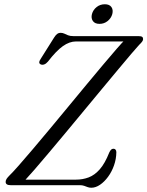

<svg xmlns="http://www.w3.org/2000/svg" viewBox="-20 -869 692 901"><path d="M355 0H30Q6.5 0 6.5 -15.5Q6.5 -23 11.2 -30Q16 -37 23 -44Q39 -59.5 67.5 -91.8Q96 -124 133.2 -168Q170.5 -212 213 -263Q255.5 -314 299.2 -367Q343 -420 385 -470.8Q427 -521.5 463.5 -564.8Q500 -608 527.2 -639.5Q554.5 -671 569 -684.5L579 -674.5H336.5Q306 -674.5 275 -652.5Q244 -630.5 205 -580Q196.5 -570 187.8 -566.8Q179 -563.5 172 -566.5Q164 -569.5 164.2 -576.8Q164.5 -584 173 -596L234 -693Q242 -705.5 248.8 -710.2Q255.5 -715 263.5 -715Q274 -715 281.8 -711.2Q289.5 -707.5 299.2 -703.5Q309 -699.5 324.5 -699.5H629.5Q642 -699.5 646.8 -696.2Q651.5 -693 651.5 -685.5Q651.5 -679.5 646.5 -673Q641.5 -666.5 632.5 -658Q621.5 -646 596.5 -616.8Q571.5 -587.5 536.8 -545.8Q502 -504 460.8 -454.5Q419.5 -405 376 -352.2Q332.5 -299.5 289.8 -248.2Q247 -197 209 -151.8Q171 -106.5 141.2 -72.2Q111.5 -38 94 -19.5L85 -26H336.5Q368 -26 396 -36.5Q424 -47 448.2 -74.5Q472.5 -102 493 -154Q497.5 -163 501.8 -167Q506 -171 512.5 -171Q519 -171 522.5 -166.5Q526 -162 526 -154.5Q525.5 -122.5 515 -92.8Q504.5 -63 487.2 -39.5Q470 -16 449.5 -2Q429 12 408.5 12Q399 12 391.2 9Q383.5 6 374.8 3Q366 0 355 0ZM447 -757Q425.5 -757 416 -770.2Q406.5 -783.5 411.5 -803Q417 -823 433.5 -836Q450 -849 472 -849Q493.5 -849 502.8 -836Q512 -823 507 -803Q501.5 -783.5 485 -770.2Q468.5 -757 447 -757Z"/></svg>

Font: Fraunces Light
Style: Italic
Weight: 300
Italic angle: -16°
Version: Version 1.000;[b76b70a41]